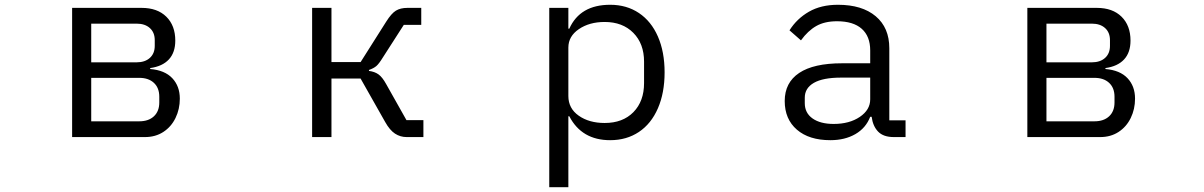

<svg xmlns="http://www.w3.org/2000/svg" viewBox="-20 -574 5040 804"><path d="M282 0V-541H573Q639 -541 676.5 -504Q714 -467 714 -404Q714 -354 687 -325Q660 -296 609 -289V-285Q670 -280 701.5 -246.5Q733 -213 733 -161Q733 -117 715 -80Q697 -43 664 -21.5Q631 0 587 0ZM552 -313Q587 -313 607.5 -331.5Q628 -350 628 -382V-406Q628 -438 607.5 -456.5Q587 -475 552 -475H362V-313ZM563 -66Q602 -66 624.5 -87Q647 -108 647 -145V-169Q647 -206 624.5 -227Q602 -248 563 -248H362V-66Z M1287 0V-541H1368V-314H1490L1597 -483Q1619 -518 1638 -529.5Q1657 -541 1686 -541H1744V-470H1671L1583 -333Q1567 -307 1556 -297.5Q1545 -288 1525 -281V-277Q1549 -274 1565 -262.5Q1581 -251 1597 -222L1682 -71H1753V0H1683Q1656 0 1634 -14.5Q1612 -29 1593 -63L1490 -245H1368V0Z M2280 210V-541H2360V-454H2364Q2409 -554 2535 -554Q2604 -554 2655.5 -519.5Q2707 -485 2735 -421Q2763 -357 2763 -271Q2763 -185 2735 -120.5Q2707 -56 2655.5 -21.5Q2604 13 2535 13Q2416 13 2364 -87H2360V210ZM2677 -226V-316Q2677 -391 2632 -436.5Q2587 -482 2512 -482Q2448 -482 2404 -452Q2360 -422 2360 -375V-172Q2360 -120 2403.5 -89.5Q2447 -59 2512 -59Q2588 -59 2632.5 -104.5Q2677 -150 2677 -226Z M3266 -151Q3266 -228 3326.5 -268.5Q3387 -309 3506 -309H3624V-363Q3624 -422 3588.5 -453.5Q3553 -485 3485 -485Q3433 -485 3398 -465Q3363 -445 3334 -405L3286 -447Q3317 -496 3367.5 -525Q3418 -554 3489 -554Q3590 -554 3647 -506Q3704 -458 3704 -372V-70H3772V0H3723Q3679 0 3657 -23Q3635 -46 3630 -85H3624Q3606 -38 3562 -12.5Q3518 13 3457 13Q3368 13 3317 -31Q3266 -75 3266 -151ZM3624 -158V-249H3502Q3426 -249 3388 -227Q3350 -205 3350 -165V-142Q3350 -101 3382.5 -78Q3415 -55 3471 -55Q3537 -55 3580.5 -84.5Q3624 -114 3624 -158Z M4282 0V-541H4573Q4639 -541 4676.5 -504Q4714 -467 4714 -404Q4714 -354 4687 -325Q4660 -296 4609 -289V-285Q4670 -280 4701.5 -246.5Q4733 -213 4733 -161Q4733 -117 4715 -80Q4697 -43 4664 -21.5Q4631 0 4587 0ZM4552 -313Q4587 -313 4607.5 -331.5Q4628 -350 4628 -382V-406Q4628 -438 4607.5 -456.5Q4587 -475 4552 -475H4362V-313ZM4563 -66Q4602 -66 4624.5 -87Q4647 -108 4647 -145V-169Q4647 -206 4624.5 -227Q4602 -248 4563 -248H4362V-66Z"/></svg>

Font: IBM Plex Sans JP
Style: Regular
Weight: 400
Designer: Mike Abbink; Paul van der Laan; Pieter van Rosmalen; Wujin Sim; Yejin Wi; Jinhee Kim; Boomi Park; Yona Kim; Kichan Ma
Foundry: Sandoll Inc.
Version: Version 1.001